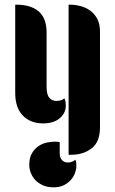

<svg xmlns="http://www.w3.org/2000/svg" viewBox="-20 -527 492 820"><path d="M179 -158Q179 -146 180.5 -135Q182 -124 186.5 -115.5Q191 -107 199.5 -101.5Q208 -96 223 -96Q231 -96 239.5 -98.5Q248 -101 255 -107Q259 -99 260 -91.5Q261 -84 261 -76Q261 -44 235 -22Q209 0 164 0Q110 0 77.5 -33.5Q45 -67 45 -130V-507H51Q111 -507 145 -478.5Q179 -450 179 -387ZM407 17Q407 79 371.5 106.5Q336 134 284 134H273V-507H279Q301 -507 324 -501Q347 -495 365.5 -481.5Q384 -468 395.5 -446Q407 -424 407 -393ZM105 177Q105 146 117 126.5Q129 107 146 96Q163 85 182 81.5Q201 78 215 78Q227 78 235 80V126Q235 147 245 157Q255 167 270 167Q288 167 302 155Q305 163 305.5 169.5Q306 176 306 184Q306 196 300.5 211.5Q295 227 283.5 240.5Q272 254 253.5 263.5Q235 273 209 273Q182 273 162.5 264Q143 255 130.5 241.5Q118 228 111.5 211Q105 194 105 177Z"/></svg>

Font: Kenia
Style: Regular
Weight: 400
Designer: Julia Petretta
Foundry: Julia Petretta
Version: Version 1.001